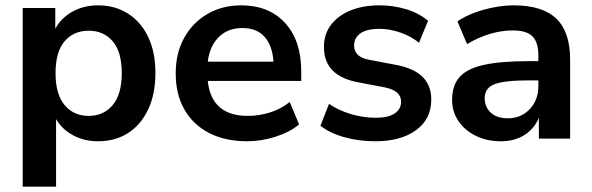

<svg xmlns="http://www.w3.org/2000/svg" viewBox="-20 -519 2217 719"><path d="M65 180V-489H187V-411Q208 -451 250.5 -475Q293 -499 347 -499Q411 -499 459.5 -468Q508 -437 535 -380.5Q562 -324 562 -245Q562 -167 535 -109.5Q508 -52 460 -21Q412 10 347 10Q295 10 253.5 -12.5Q212 -35 190 -73V180ZM312 -85Q368 -85 402 -125.5Q436 -166 436 -245Q436 -325 402 -364.5Q368 -404 312 -404Q256 -404 222 -364.5Q188 -325 188 -245Q188 -166 222 -125.5Q256 -85 312 -85Z M906 10Q823 10 763 -21Q703 -52 670.5 -109Q638 -166 638 -244Q638 -320 669.5 -377Q701 -434 756.5 -466.5Q812 -499 883 -499Q987 -499 1047.5 -433Q1108 -367 1108 -253V-216H758Q772 -85 908 -85Q949 -85 990 -97.5Q1031 -110 1065 -137L1100 -53Q1065 -24 1012 -7Q959 10 906 10ZM888 -414Q833 -414 799 -380Q765 -346 758 -288H1004Q1000 -349 970.5 -381.5Q941 -414 888 -414Z M1386 10Q1324 10 1270 -5Q1216 -20 1180 -48L1212 -130Q1249 -105 1295 -91.5Q1341 -78 1387 -78Q1435 -78 1458.5 -94.5Q1482 -111 1482 -138Q1482 -180 1420 -192L1320 -211Q1193 -235 1193 -343Q1193 -391 1219.5 -426Q1246 -461 1293 -480Q1340 -499 1401 -499Q1453 -499 1501 -484.5Q1549 -470 1583 -441L1549 -359Q1520 -383 1479.5 -397Q1439 -411 1402 -411Q1353 -411 1329.5 -394Q1306 -377 1306 -349Q1306 -305 1363 -295L1463 -276Q1528 -264 1561.5 -232Q1595 -200 1595 -146Q1595 -73 1538 -31.5Q1481 10 1386 10Z M1856 10Q1803 10 1761.5 -10.5Q1720 -31 1696.5 -66Q1673 -101 1673 -145Q1673 -199 1701 -230.5Q1729 -262 1792 -276Q1855 -290 1961 -290H1996V-311Q1996 -361 1974 -383Q1952 -405 1900 -405Q1859 -405 1816 -392.5Q1773 -380 1729 -354L1693 -439Q1719 -457 1754.5 -470.5Q1790 -484 1829.5 -491.5Q1869 -499 1904 -499Q2011 -499 2063 -449.5Q2115 -400 2115 -296V0H1998V-78Q1981 -37 1944 -13.5Q1907 10 1856 10ZM1882 -76Q1931 -76 1963.5 -110Q1996 -144 1996 -196V-218H1962Q1868 -218 1831.5 -203.5Q1795 -189 1795 -151Q1795 -118 1818 -97Q1841 -76 1882 -76Z"/></svg>

Font: Nunito Sans
Style: Bold
Weight: 700
Designer: Vernon Adams
Foundry: Vernon Adams
Version: Version 3.101; ttfautohint (v1.8.4.7-5d5b);gftools[0.9.27]